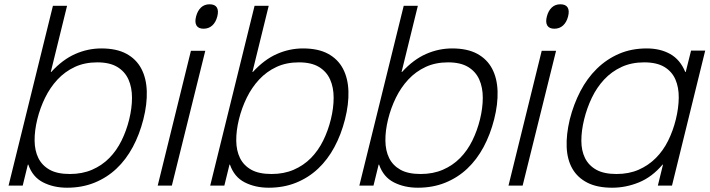

<svg xmlns="http://www.w3.org/2000/svg" viewBox="-20 -866 3314 896"><path d="M649 -309Q631 -238 599.5 -179.5Q568 -121 523.5 -79Q479 -37 421 -13.5Q363 10 293 10Q230 10 181 -15Q132 -40 112 -98H110L86 0H20L227 -839H293L217 -530H219Q272 -588 331 -614Q390 -640 453 -640Q524 -640 570 -615Q616 -590 639.5 -545.5Q663 -501 665 -440.5Q667 -380 649 -309ZM583 -309Q596 -362 596 -410Q596 -458 579.5 -495Q563 -532 527.5 -553.5Q492 -575 434 -575Q375 -575 329 -553.5Q283 -532 248.5 -495Q214 -458 190.5 -410Q167 -362 154 -309Q141 -256 141.5 -209.5Q142 -163 159 -128.5Q176 -94 211.5 -74Q247 -54 306 -54Q364 -54 410 -74Q456 -94 490 -128.5Q524 -163 547 -209.5Q570 -256 583 -309Z M994 -789Q987 -762 970.5 -747Q954 -732 930 -732Q906 -732 897 -747Q888 -762 895 -789Q902 -816 918 -831Q934 -846 958 -846Q983 -846 992 -831Q1001 -816 994 -789ZM782 0H716L871 -629H938Z M1590 -309Q1572 -238 1540.5 -179.5Q1509 -121 1464.5 -79Q1420 -37 1362 -13.5Q1304 10 1234 10Q1171 10 1122 -15Q1073 -40 1053 -98H1051L1027 0H961L1168 -839H1234L1158 -530H1160Q1213 -588 1272 -614Q1331 -640 1394 -640Q1465 -640 1511 -615Q1557 -590 1580.5 -545.5Q1604 -501 1606 -440.5Q1608 -380 1590 -309ZM1524 -309Q1537 -362 1537 -410Q1537 -458 1520.5 -495Q1504 -532 1468.5 -553.5Q1433 -575 1375 -575Q1316 -575 1270 -553.5Q1224 -532 1189.5 -495Q1155 -458 1131.5 -410Q1108 -362 1095 -309Q1082 -256 1082.5 -209.5Q1083 -163 1100 -128.5Q1117 -94 1152.5 -74Q1188 -54 1247 -54Q1305 -54 1351 -74Q1397 -94 1431 -128.5Q1465 -163 1488 -209.5Q1511 -256 1524 -309Z M2286 -309Q2268 -238 2236.5 -179.5Q2205 -121 2160.5 -79Q2116 -37 2058 -13.5Q2000 10 1930 10Q1867 10 1818 -15Q1769 -40 1749 -98H1747L1723 0H1657L1864 -839H1930L1854 -530H1856Q1909 -588 1968 -614Q2027 -640 2090 -640Q2161 -640 2207 -615Q2253 -590 2276.5 -545.5Q2300 -501 2302 -440.5Q2304 -380 2286 -309ZM2220 -309Q2233 -362 2233 -410Q2233 -458 2216.5 -495Q2200 -532 2164.5 -553.5Q2129 -575 2071 -575Q2012 -575 1966 -553.5Q1920 -532 1885.5 -495Q1851 -458 1827.5 -410Q1804 -362 1791 -309Q1778 -256 1778.5 -209.5Q1779 -163 1796 -128.5Q1813 -94 1848.5 -74Q1884 -54 1943 -54Q2001 -54 2047 -74Q2093 -94 2127 -128.5Q2161 -163 2184 -209.5Q2207 -256 2220 -309Z M2631 -789Q2624 -762 2607.5 -747Q2591 -732 2567 -732Q2543 -732 2534 -747Q2525 -762 2532 -789Q2539 -816 2555 -831Q2571 -846 2595 -846Q2620 -846 2629 -831Q2638 -816 2631 -789ZM2419 0H2353L2508 -629H2575Z M3116 0H3050L3074 -98H3072Q3023 -40 2962 -15Q2901 10 2837 10Q2767 10 2721 -13.5Q2675 -37 2651 -79Q2627 -121 2624.5 -179.5Q2622 -238 2639 -309Q2657 -380 2688.5 -440.5Q2720 -501 2765.5 -545.5Q2811 -590 2869 -615Q2927 -640 2998 -640Q3061 -640 3107.5 -614Q3154 -588 3178 -530H3180L3205 -630H3271ZM3134 -309Q3147 -362 3147.5 -410Q3148 -458 3132 -495Q3116 -532 3080.5 -553.5Q3045 -575 2986 -575Q2927 -575 2880.5 -553.5Q2834 -532 2799.5 -495Q2765 -458 2742 -410Q2719 -362 2706 -309Q2693 -256 2693 -209.5Q2693 -163 2710 -128.5Q2727 -94 2762.5 -74Q2798 -54 2857 -54Q2915 -54 2960.5 -74Q3006 -94 3040.5 -128.5Q3075 -163 3098 -209.5Q3121 -256 3134 -309Z"/></svg>

Font: TypoPRO Sinkin Sans
Style: 300 Light Italic
Weight: 300
Italic angle: -112°
Designer: Keith Bates
Foundry: K-Type
Version: Sinkin Sans (version 1.0)  by Keith Bates   •   © 2014   www